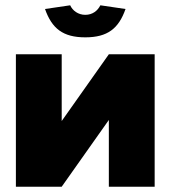

<svg xmlns="http://www.w3.org/2000/svg" viewBox="-20 -705 644 725"><path d="M40 0H213L391 -252V0H564V-500H391L213 -248V-500H40ZM150 -671 245 -685C254 -665 275 -649 302 -649C330 -649 349 -665 359 -685L454 -671C428 -597 386 -564 302 -564C218 -564 176 -597 150 -671Z"/></svg>

Font: LT Wave Black
Style: Regular
Weight: 900
Designer: Daniel Lyons
Version: Version 2.5 (Glyphs App)